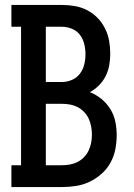

<svg xmlns="http://www.w3.org/2000/svg" viewBox="-20 -755 540 775"><path d="M26 0V-88H65V-647H26V-735H230Q256 -735 282 -730.5Q308 -726 331.5 -714Q355 -702 373.5 -683Q392 -664 404 -640Q416 -616 420.5 -590Q425 -564 425 -538Q425 -515 421 -492Q417 -469 406.5 -448Q396 -427 379.5 -410.5Q363 -394 343 -383Q368 -373 389.5 -355.5Q411 -338 425.5 -314.5Q440 -291 445.5 -264Q451 -237 451 -210Q451 -181 445.5 -152.5Q440 -124 426 -98.5Q412 -73 390 -53.5Q368 -34 342 -21.5Q316 -9 287.5 -4.5Q259 0 230 0ZM165 -424H230Q251 -424 270.5 -432.5Q290 -441 302.5 -457.5Q315 -474 320 -494.5Q325 -515 325 -536Q325 -557 320 -577.5Q315 -598 302.5 -614.5Q290 -631 270 -639Q250 -647 230 -647H165ZM230 -88Q246 -88 262.5 -91Q279 -94 293.5 -101.5Q308 -109 319.5 -121Q331 -133 338 -148Q345 -163 348 -179Q351 -195 351 -212Q351 -228 348 -244.5Q345 -261 338 -276Q331 -291 319.5 -303Q308 -315 293.5 -322.5Q279 -330 262.5 -333Q246 -336 230 -336H165V-88Z"/></svg>

Font: Iosevka Slab Semibold
Style: Regular
Weight: 600
Monospace: yes
Designer: Belleve Invis
Foundry: Belleve Invis
Version: Version 11.1.1; ttfautohint (v1.8.3)